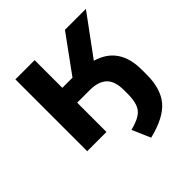

<svg xmlns="http://www.w3.org/2000/svg" viewBox="-193 -684 1019 1019"><g transform="rotate(-45 316.0 -174.5)"><path d="M322.3 85.9Q393.6 68.4 418.5 37.1Q443.4 5.9 443.4 -61.5V-92.8Q443.4 -159.2 411.1 -189.5Q378.9 -219.7 315.4 -219.7H220.7V0H76.2V-539.1H220.7V-331.1H296.9L448.2 -539.1H605.5L440.4 -314.5Q586.9 -272.5 586.9 -100.6V-61.5Q586.9 41 538.1 100.1Q489.3 159.2 367.2 189.5Z"/></g></svg>

Font: Min Sans Bold
Style: Regular
Weight: 700
Designer: Jinseong-Kim, NotoSansCJK, Nunito
Foundry: Jinseong-Kim
Version: Version 1.400;Glyphs 3.1.2 (3151)